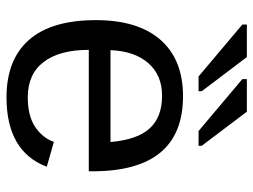

<svg xmlns="http://www.w3.org/2000/svg" viewBox="-115 -661 786 596"><g transform="rotate(90 278.0 -363.0)"><path d="M134.8 -245.6Q134.8 -154.8 172.4 -105.5Q210 -56.2 282.2 -56.2Q339.4 -56.2 373.8 -79.1Q408.2 -102.1 420.4 -137.2L497.6 -115.2Q450.2 9.8 282.2 9.8Q165 9.8 103.8 -60.1Q42.5 -129.9 42.5 -267.6Q42.5 -398.4 103.8 -468.3Q165 -538.1 278.8 -538.1Q511.7 -538.1 511.7 -257.3V-245.6ZM420.9 -313Q413.6 -396.5 378.4 -434.8Q343.3 -473.1 277.3 -473.1Q213.4 -473.1 176 -430.4Q138.7 -387.7 135.7 -313ZM386.7 -586.4 225.6 -722.2V-736.3H326.7L432.6 -596.2V-586.4ZM217.3 -586.4 56.2 -722.2V-736.3H157.2L263.2 -596.2V-586.4Z"/></g></svg>

Font: Liberation Sans
Style: Regular
Weight: 400
Designer: Steve Matteson
Foundry: Ascender Corporation
Version: Version 2.00.1